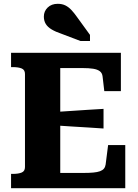

<svg xmlns="http://www.w3.org/2000/svg" viewBox="-20 -987 726 1007"><path d="M637 -226V0H38V-75H49Q76 -75 93.5 -82Q111 -89 111 -111V-599Q111 -621 93.5 -628Q76 -635 49 -635H38V-710H614V-509H527L518 -586Q516 -604 503.5 -613.5Q491 -623 468.5 -626.5Q446 -630 413 -630H296V-80H418Q448 -80 469.5 -82Q491 -84 504.5 -89Q518 -94 525 -102.5Q532 -111 534 -124L547 -226ZM274 -400Q316 -403 357.5 -405.5Q399 -408 440.5 -411Q482 -414 523 -416V-313Q482 -316 440.5 -318.5Q399 -321 357.5 -323.5Q316 -326 274 -329ZM383 -899Q369 -919 354.5 -934.5Q340 -950 323 -958.5Q306 -967 283 -967Q250 -967 230 -947.5Q210 -928 210 -900Q210 -878 220 -861.5Q230 -845 251 -832.5Q272 -820 302 -810L402 -772H452V-804Z"/></svg>

Font: Roboto Serif 20pt
Style: Bold
Weight: 700
Version: Version 1.008